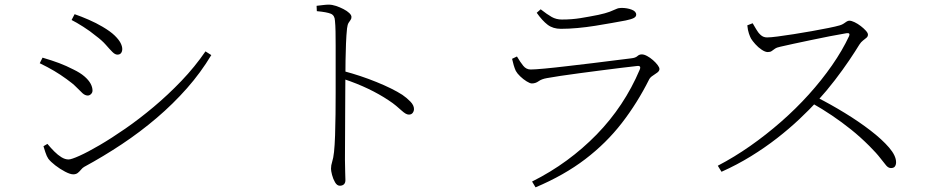

<svg xmlns="http://www.w3.org/2000/svg" viewBox="-20 -765 4010 826"><path d="M288 -679 301 -704Q330 -694 362 -680Q394 -666 421 -650Q455 -630 473 -612.5Q491 -595 498.5 -580.5Q506 -566 506 -554Q506 -544 501 -537Q496 -530 485 -530Q475 -530 463.5 -541.5Q452 -553 435.5 -572Q419 -591 392 -611Q368 -631 338 -650Q308 -669 288 -679ZM864 -544 889 -528Q844 -453 784.5 -385.5Q725 -318 654 -257.5Q583 -197 504 -144.5Q425 -92 342 -47Q335 -43 328.5 -35Q322 -27 314.5 -21Q307 -15 295 -15Q282 -15 260 -26.5Q238 -38 218 -53.5Q198 -69 188 -82Q181 -92 175 -110.5Q169 -129 167 -136L184 -146Q199 -128 214 -113Q229 -98 244.5 -88.5Q260 -79 275 -79Q287 -79 322.5 -95Q358 -111 408.5 -140.5Q459 -170 519 -211.5Q579 -253 641 -305Q703 -357 760.5 -417Q818 -477 864 -544ZM151 -493 163 -517Q204 -505 234.5 -493.5Q265 -482 296 -466Q325 -452 343 -436.5Q361 -421 369.5 -405.5Q378 -390 378 -375Q378 -369 375 -364.5Q372 -360 367.5 -357Q363 -354 358 -354Q346 -354 335 -364Q324 -374 308.5 -390Q293 -406 266 -425Q240 -444 213 -460Q186 -476 151 -493Z M1342 -740Q1360 -742 1372 -743.5Q1384 -745 1394 -745Q1409 -745 1425.5 -739.5Q1442 -734 1457.5 -726Q1473 -718 1482.5 -709Q1492 -700 1492 -692Q1492 -684 1488 -679Q1484 -674 1479.5 -666.5Q1475 -659 1473 -643Q1470 -615 1468.5 -577.5Q1467 -540 1466.5 -504Q1466 -468 1466 -442Q1466 -429 1465.5 -388.5Q1465 -348 1465 -293.5Q1465 -239 1464.5 -182Q1464 -125 1464 -78Q1464 -47 1465 -25.5Q1466 -4 1466 10Q1466 22 1459.5 28Q1453 34 1442 34Q1430 34 1421.5 19.5Q1413 5 1408.5 -12.5Q1404 -30 1404 -39Q1404 -54 1409 -69Q1414 -84 1417 -111Q1420 -139 1421.5 -182Q1423 -225 1423.5 -273.5Q1424 -322 1424 -367Q1424 -412 1424 -443Q1424 -473 1424 -505.5Q1424 -538 1424 -569.5Q1424 -601 1423.5 -629Q1423 -657 1421 -676Q1420 -699 1403 -706Q1386 -713 1343 -717ZM1459 -459Q1531 -440 1600 -412Q1669 -384 1711 -357Q1730 -344 1745.5 -328Q1761 -312 1761 -296Q1761 -287 1755.5 -279.5Q1750 -272 1739 -272Q1732 -272 1724.5 -276.5Q1717 -281 1707.5 -289.5Q1698 -298 1684.5 -309.5Q1671 -321 1651 -334Q1612 -360 1564 -383Q1516 -406 1459 -425Z M2183 -512 2204 -522Q2218 -498 2231 -482Q2244 -466 2263 -466Q2280 -466 2323 -470Q2366 -474 2420.5 -480.5Q2475 -487 2530.5 -493.5Q2586 -500 2630.5 -506Q2675 -512 2695 -514Q2714 -516 2722 -523.5Q2730 -531 2741 -531Q2751 -531 2764 -524Q2777 -517 2789 -506.5Q2801 -496 2809 -485.5Q2817 -475 2817 -468Q2817 -460 2808 -453Q2799 -446 2788.5 -439.5Q2778 -433 2773 -424Q2722 -322 2655 -235.5Q2588 -149 2497.5 -80Q2407 -11 2284 41L2269 16Q2349 -24 2418.5 -75Q2488 -126 2547 -186.5Q2606 -247 2652.5 -317Q2699 -387 2732 -465Q2740 -484 2720 -481Q2692 -478 2651.5 -473Q2611 -468 2564.5 -462Q2518 -456 2473 -450Q2428 -444 2391 -438.5Q2354 -433 2333 -429Q2310 -425 2297 -415.5Q2284 -406 2268 -406Q2260 -406 2245.5 -415Q2231 -424 2218 -436.5Q2205 -449 2199 -460Q2194 -471 2190 -484.5Q2186 -498 2183 -512ZM2672 -677Q2645 -672 2611.5 -666Q2578 -660 2540.5 -654Q2503 -648 2465 -644.5Q2427 -641 2393 -641Q2359 -641 2336 -658.5Q2313 -676 2289 -710L2306 -725Q2334 -703 2353.5 -692Q2373 -681 2397 -681Q2440 -681 2477 -687Q2514 -693 2554 -701Q2586 -708 2603 -714.5Q2620 -721 2630.5 -726Q2641 -731 2653 -731Q2678 -731 2697.5 -723.5Q2717 -716 2717 -702Q2717 -693 2706.5 -687.5Q2696 -682 2672 -677Z M3195 -656 3218 -665Q3225 -654 3233 -639.5Q3241 -625 3252.5 -614.5Q3264 -604 3280 -604Q3295 -604 3325.5 -608Q3356 -612 3394.5 -618Q3433 -624 3472 -631Q3511 -638 3543.5 -644.5Q3576 -651 3593 -656Q3603 -659 3609.5 -663.5Q3616 -668 3622 -672Q3628 -676 3634 -676Q3643 -676 3656.5 -669.5Q3670 -663 3683 -653Q3696 -643 3705 -633Q3714 -623 3714 -616Q3714 -608 3707.5 -602.5Q3701 -597 3692.5 -590.5Q3684 -584 3677 -573Q3660 -545 3633 -505Q3606 -465 3571.5 -420Q3537 -375 3497 -331Q3462 -293 3418.5 -252Q3375 -211 3323 -170.5Q3271 -130 3211 -93Q3151 -56 3084 -26L3068 -52Q3139 -89 3207.5 -137Q3276 -185 3340 -241Q3404 -297 3459.5 -358.5Q3515 -420 3559.5 -484Q3604 -548 3633 -610Q3639 -625 3621 -622Q3590 -617 3549.5 -609Q3509 -601 3468.5 -592.5Q3428 -584 3393 -576.5Q3358 -569 3337 -564Q3322 -561 3314 -555.5Q3306 -550 3300 -545.5Q3294 -541 3283 -541Q3272 -541 3257 -551Q3242 -561 3229.5 -575Q3217 -589 3211 -599Q3207 -606 3202 -620.5Q3197 -635 3195 -656ZM3472 -322 3493 -347Q3554 -316 3614.5 -279Q3675 -242 3725 -203.5Q3775 -165 3805 -130Q3835 -95 3835 -67Q3835 -56 3830 -49Q3825 -42 3813 -42Q3802 -42 3792.5 -53Q3783 -64 3767 -85Q3751 -106 3720 -137Q3681 -176 3641 -208Q3601 -240 3559.5 -268Q3518 -296 3472 -322Z"/></svg>

Font: Noto Serif SC
Style: Regular
Weight: 200
Designer: Ryoko NISHIZUKA 西塚涼子 (kana & ideographs); Frank Grießhammer (Latin, Greek & Cyrillic); Wenlong ZHANG 张文龙 (bopomofo); San
Foundry: Adobe
Version: Version 2.001;hotconv 1.1.0;makeotfexe 2.6.0